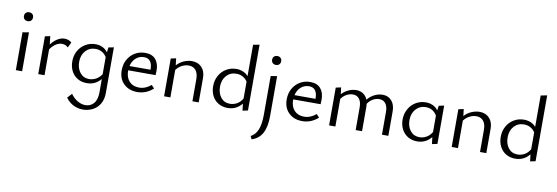

<svg xmlns="http://www.w3.org/2000/svg" viewBox="-67 -1235 5919 2042"><g transform="rotate(10 2893.0 -214.0)"><path d="M81 -583Q81 -605 94.5 -618Q108 -631 130 -631Q152 -631 165.5 -618Q179 -605 179 -583Q179 -561 165.5 -548Q152 -535 130 -535Q108 -535 94.5 -548Q81 -561 81 -583ZM96 -409 164 -420V0H96Z M626 -391 598 -334Q571 -361 531 -361Q498 -361 465 -339.5Q432 -318 406 -279V0H338V-408L394 -420L404 -331Q435 -373 473 -396.5Q511 -420 549 -420Q597 -420 626 -391Z M1081 -420V72Q1081 144 1051 193Q1021 242 972.5 265.5Q924 289 869 289Q815 289 767 265Q719 241 684 193L729 144Q762 190 804 214Q846 238 888 238Q943 238 978 198Q1013 158 1013 74V-66Q954 5 862 5Q805 5 761.5 -21Q718 -47 694.5 -93Q671 -139 671 -198Q671 -260 699 -310.5Q727 -361 776 -390Q825 -419 883 -419Q970 -419 1017 -355L1024 -409ZM1013 -118V-303Q992 -336 961.5 -353Q931 -370 893 -370Q828 -370 786 -324Q744 -278 744 -205Q744 -134 781 -88Q818 -42 879 -42Q917 -42 952 -60.5Q987 -79 1013 -118Z M1578 -63Q1503 5 1407 5Q1317 5 1261 -49Q1205 -103 1205 -195Q1205 -260 1233.5 -311Q1262 -362 1311 -391Q1360 -420 1421 -420Q1495 -420 1533 -376Q1571 -332 1571 -256Q1571 -222 1569 -206H1273V-202Q1273 -129 1312 -87Q1351 -45 1418 -45Q1487 -45 1547 -96ZM1279 -253H1506V-254Q1506 -373 1416 -373Q1365 -373 1328 -340Q1291 -307 1279 -253Z M2071 -263V0H2003V-240Q2003 -301 1976 -334.5Q1949 -368 1899 -368Q1863 -368 1827.5 -350Q1792 -332 1765 -297V0H1697V-408L1753 -420L1762 -346Q1796 -383 1839.5 -401.5Q1883 -420 1926 -420Q1991 -420 2031 -378Q2071 -336 2071 -263Z M2602 -717V-6L2545 6L2536 -69Q2477 5 2383 5Q2326 5 2282.5 -21Q2239 -47 2215.5 -93Q2192 -139 2192 -197Q2192 -260 2220 -311Q2248 -362 2297 -391Q2346 -420 2405 -420Q2444 -420 2477.5 -406Q2511 -392 2534 -365V-704ZM2534 -123V-306Q2513 -337 2482.5 -353.5Q2452 -370 2414 -370Q2348 -370 2306.5 -324Q2265 -278 2265 -204Q2265 -134 2301.5 -88.5Q2338 -43 2399 -43Q2438 -43 2473.5 -62Q2509 -81 2534 -123Z M2761 -583Q2761 -605 2774.5 -618Q2788 -631 2810 -631Q2832 -631 2845.5 -618Q2859 -605 2859 -583Q2859 -561 2845.5 -548Q2832 -535 2810 -535Q2788 -535 2774.5 -548Q2761 -561 2761 -583ZM2776 -409 2844 -420V11Q2844 129 2807 197Q2770 265 2693 289L2677 256Q2727 231 2751.5 171.5Q2776 112 2776 11Z M3360 -63Q3285 5 3189 5Q3099 5 3043 -49Q2987 -103 2987 -195Q2987 -260 3015.5 -311Q3044 -362 3093 -391Q3142 -420 3203 -420Q3277 -420 3315 -376Q3353 -332 3353 -256Q3353 -222 3351 -206H3055V-202Q3055 -129 3094 -87Q3133 -45 3200 -45Q3269 -45 3329 -96ZM3061 -253H3288V-254Q3288 -373 3198 -373Q3147 -373 3110 -340Q3073 -307 3061 -253Z M4119 -263V0H4050V-246Q4050 -304 4026 -336Q4002 -368 3957 -368Q3924 -368 3890.5 -350Q3857 -332 3833 -296Q3835 -276 3835 -263V0H3766V-246Q3766 -304 3741.5 -336Q3717 -368 3672 -368Q3639 -368 3605.5 -350.5Q3572 -333 3547 -298V0H3479V-408L3535 -420L3544 -348Q3576 -383 3617.5 -401.5Q3659 -420 3700 -420Q3743 -420 3775 -398.5Q3807 -377 3822 -338Q3855 -378 3898 -399Q3941 -420 3985 -420Q4046 -420 4082.5 -378Q4119 -336 4119 -263Z M4648 -420V-6L4591 6L4582 -68Q4522 5 4430 5Q4373 5 4329.5 -21Q4286 -47 4262 -93Q4238 -139 4238 -197Q4238 -260 4266.5 -311Q4295 -362 4343.5 -391Q4392 -420 4451 -420Q4493 -420 4527.5 -404Q4562 -388 4584 -357L4591 -408ZM4580 -122V-300Q4537 -370 4460 -370Q4395 -370 4353 -323.5Q4311 -277 4311 -204Q4311 -134 4348 -88.5Q4385 -43 4446 -43Q4484 -43 4519.5 -62Q4555 -81 4580 -122Z M5177 -263V0H5109V-240Q5109 -301 5082 -334.5Q5055 -368 5005 -368Q4969 -368 4933.5 -350Q4898 -332 4871 -297V0H4803V-408L4859 -420L4868 -346Q4902 -383 4945.5 -401.5Q4989 -420 5032 -420Q5097 -420 5137 -378Q5177 -336 5177 -263Z M5708 -717V-6L5651 6L5642 -69Q5583 5 5489 5Q5432 5 5388.5 -21Q5345 -47 5321.5 -93Q5298 -139 5298 -197Q5298 -260 5326 -311Q5354 -362 5403 -391Q5452 -420 5511 -420Q5550 -420 5583.5 -406Q5617 -392 5640 -365V-704ZM5640 -123V-306Q5619 -337 5588.5 -353.5Q5558 -370 5520 -370Q5454 -370 5412.5 -324Q5371 -278 5371 -204Q5371 -134 5407.5 -88.5Q5444 -43 5505 -43Q5544 -43 5579.5 -62Q5615 -81 5640 -123Z"/></g></svg>

Font: Ysabeau Infant
Style: Regular
Weight: 400
Designer: Christian Thalmann (Catharsis Fonts)
Version: Version 0.003